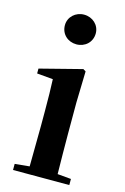

<svg xmlns="http://www.w3.org/2000/svg" viewBox="-122 -857 593 913"><g transform="rotate(15 174.5 -400.5)"><path d="M175 -655C217 -655 251 -685 251 -729C251 -770 217 -801 175 -801C133 -801 99 -770 99 -729C99 -685 133 -655 175 -655ZM110 0H316V-30L249 -36C248 -94 247 -180 247 -235V-388L251 -542L238 -550L31 -497V-473L110 -466C112 -418 113 -375 113 -308V-235L111 -37L39 -30V0Z"/></g></svg>

Font: Source Han Serif CN
Style: Bold
Weight: 700
Designer: Ryoko NISHIZUKA 西塚涼子 (kana & ideographs); Frank Grießhammer (Latin, Greek & Cyrillic); Wenlong ZHANG 张文龙 (bopomofo); San
Foundry: Adobe
Version: Version 2.003;hotconv 1.1.1;makeotfexe 2.6.0